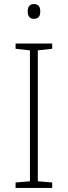

<svg xmlns="http://www.w3.org/2000/svg" viewBox="-20 -929 334 949"><path d="M147 -909C125 -909 117 -893 117 -873C117 -851 125 -836 147 -836C172 -836 179 -851 179 -873C179 -893 172 -909 147 -909ZM238 0V-27L167 -33V-680L238 -688V-714H57V-688L128 -680V-33L57 -27V0Z"/></svg>

Font: Noto Sans Tamil ExtraLight
Style: Regular
Weight: 200
Designer: Jelle Bosma - Monotype Design Team
Foundry: Monotype Imaging Inc.
Version: Version 2.004